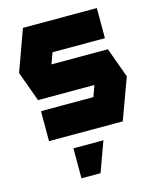

<svg xmlns="http://www.w3.org/2000/svg" viewBox="-138 -795 948 1157"><g transform="rotate(-15 336.0 -216.5)"><path d="M411 80 343 267H224V80ZM579 -700V-512H252L227 -443H579L647 -256L553 0H93V-187H420L445 -256H93L25 -443L118 -700Z"/></g></svg>

Font: Clickuper
Style: Bold
Weight: 700
Designer: Denis Ignatov
Foundry: Denis Ignatov
Version: Version 1.10 April 16, 2021